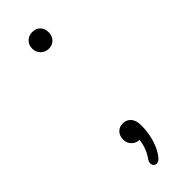

<svg xmlns="http://www.w3.org/2000/svg" viewBox="-204 -505 618 618"><g transform="rotate(-45 105.5 -195.5)"><path d="M108 85Q101 94 93.5 95.5Q86 97 81 93Q76 89 75.5 81.5Q75 74 82 64Q94 47 99.5 28.5Q105 10 105 -6L108 3Q90 3 79 -8Q68 -19 68 -35Q68 -52 78 -62.5Q88 -73 104 -73Q121 -73 131.5 -61Q142 -49 142 -25Q142 -8 138.5 12Q135 32 127.5 51Q120 70 108 85ZM106 -411Q90 -411 79 -422Q68 -433 68 -449Q68 -466 79 -476.5Q90 -487 106 -487Q123 -487 133 -476.5Q143 -466 143 -449Q143 -433 133 -422Q123 -411 106 -411Z"/></g></svg>

Font: Nunito ExtraLight
Style: Regular
Weight: 200
Designer: Vernon Adams
Foundry: Vernon Adams
Version: Version 3.602;April 4, 2023;FontCreator 14.0.0.2856 64-bit